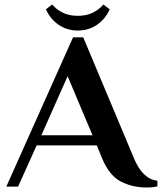

<svg xmlns="http://www.w3.org/2000/svg" viewBox="-20 -825 716 849"><path d="M431 -126 408 -182H142L60 0H8L303 -660H348L572 -126Q610 -33 676 -26V-1Q658 4 628 4Q565 4 514 -22.5Q463 -49 431 -126ZM163 -227H389L279 -488ZM183 -784 211 -805Q228 -784 256.5 -769.5Q285 -755 324 -755Q363 -755 391.5 -769.5Q420 -784 437 -805L465 -784Q446 -741 409 -715.5Q372 -690 324 -690Q276 -690 239 -715.5Q202 -741 183 -784Z"/></svg>

Font: Philosopher
Style: Bold
Weight: 700
Designer: Jovanny Lemonad
Foundry: Jovanny Lemonad
Version: Version 2.000